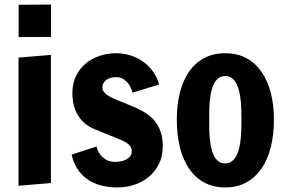

<svg xmlns="http://www.w3.org/2000/svg" viewBox="-20 -801 1244 834"><path d="M60.5 -550.8 201.2 -562.5V-5.9L60.5 5.9ZM201.7 -781.2V-640.6L61 -640.1V-780.3Z M399.4 -164.6Q403.8 -145.5 414.6 -130.9Q423.3 -118.2 439.5 -107.9Q455.6 -97.7 481.4 -97.7Q491.2 -97.7 503.7 -99.9Q516.1 -102.1 526.9 -107.4Q537.6 -112.8 544.9 -121.3Q552.2 -129.9 552.2 -143.1Q552.2 -161.1 539.6 -172.9Q526.9 -184.6 509.8 -191.4L392.1 -239.3Q344.7 -258.3 319.6 -298.6Q294.4 -338.9 294.4 -397.5Q294.4 -439.5 310.5 -471.7Q326.7 -503.9 353 -525.6Q379.4 -547.4 413.6 -558.6Q447.8 -569.8 484.4 -569.8Q514.6 -569.8 544.2 -561Q573.7 -552.2 599.1 -534.9Q624.5 -517.6 643.3 -492.2Q662.1 -466.8 671.4 -434.1L556.2 -398.4Q550.8 -417 541.5 -432.1Q533.2 -444.8 519.5 -455.3Q505.9 -465.8 485.4 -465.8Q474.1 -465.8 463.4 -463.4Q452.6 -460.9 444.1 -455.3Q435.5 -449.7 430.2 -441.2Q424.8 -432.6 424.8 -420.9Q424.8 -411.6 429.9 -404.1Q435.1 -396.5 442.6 -390.6Q450.2 -384.8 458.5 -380.4Q466.8 -376 473.6 -373L573.7 -331.5Q597.2 -320.8 617.9 -306.6Q638.7 -292.5 654.1 -272.9Q669.4 -253.4 678.2 -227.3Q687 -201.2 687 -167Q687 -121.6 669.9 -87.9Q652.8 -54.2 625 -31.7Q597.2 -9.3 562 2Q526.9 13.2 490.7 13.2Q447.8 13.2 414.1 3.2Q380.4 -6.8 355.5 -25.4Q330.6 -43.9 314.5 -70.3Q298.3 -96.7 291 -129.4Z M959 13.2Q906.2 13.2 866.7 -8.5Q827.1 -30.3 800.8 -69.1Q774.4 -107.9 761.2 -162.1Q748 -216.3 748 -281.7Q748 -344.7 761.2 -397.7Q774.4 -450.7 800.8 -489Q827.1 -527.3 866.7 -548.6Q906.2 -569.8 959 -569.8Q1010.3 -569.8 1049.8 -548.6Q1089.4 -527.3 1116 -489Q1142.6 -450.7 1156.2 -397.7Q1169.9 -344.7 1169.9 -281.7Q1169.9 -216.3 1156.2 -162.1Q1142.6 -107.9 1116 -69.1Q1089.4 -30.3 1049.8 -8.5Q1010.3 13.2 959 13.2ZM958 -91.3Q975.1 -91.3 987.3 -100.6Q999.5 -109.9 1007.3 -125.2Q1015.1 -140.6 1019.5 -160.4Q1023.9 -180.2 1025.9 -201.4Q1027.8 -222.7 1028.3 -243.4Q1028.8 -264.2 1028.8 -281.7Q1028.8 -298.8 1028.3 -319.3Q1027.8 -339.8 1025.9 -360.8Q1023.9 -381.8 1019.5 -401.6Q1015.1 -421.4 1007.3 -436.8Q999.5 -452.1 987.5 -461.4Q975.6 -470.7 958.5 -470.7Q940.9 -470.7 929 -461.4Q917 -452.1 909.2 -436.8Q901.4 -421.4 897.2 -401.6Q893.1 -381.8 891.1 -360.8Q889.2 -339.8 888.9 -319.3Q888.7 -298.8 888.7 -281.7Q888.7 -264.2 888.9 -243.4Q889.2 -222.7 891.1 -201.4Q893.1 -180.2 897.2 -160.4Q901.4 -140.6 908.9 -125.2Q916.5 -109.9 928.5 -100.6Q940.4 -91.3 958 -91.3Z"/></svg>

Font: Francois One
Style: Regular
Weight: 400
Designer: Vernon Adams
Foundry: vernon adams
Version: Version 1.000